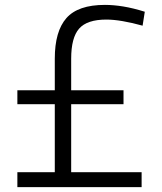

<svg xmlns="http://www.w3.org/2000/svg" viewBox="-20 -765 662 785"><path d="M51 -396H204V-525Q204 -637 251.5 -691Q299 -745 409 -745Q444 -745 484 -738.5Q524 -732 572 -717L563 -660Q520 -672 482 -678.5Q444 -685 415 -685Q336 -685 303.5 -648Q271 -611 271 -525V-396H485V-339H271V-61H559V0H51V-61H204V-339H51Z"/></svg>

Font: Encode Sans Normal
Style: Light
Weight: 300
Designer: Pablo Impallari, Andres Torresi
Foundry: Pablo Impallari, Andres Torresi
Version: Version 1.000; ttfautohint (v1.00) -l 8 -r 50 -G 200 -x 14 -